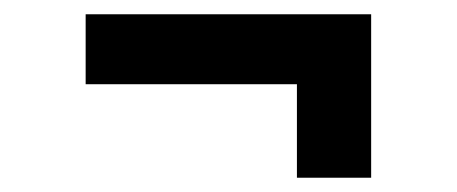

<svg xmlns="http://www.w3.org/2000/svg" viewBox="-20 -424 640 269"><path d="M396 -175V-306H100V-404H500V-175Z"/></svg>

Font: JetBrains Mono SemiBold
Style: Regular
Weight: 472
Monospace: yes
Designer: Philipp Nurullin, Konstantin Bulenkov
Foundry: JetBrains
Version: Version 2.305; ttfautohint (v1.8.4.7-5d5b)